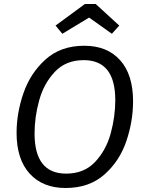

<svg xmlns="http://www.w3.org/2000/svg" viewBox="-20 -929 727 961"><path d="M646 -422Q646 -321 612 -221.5Q578 -122 502 -55Q426 12 308 12Q194 12 128.5 -60Q63 -132 63 -264Q63 -363 97.5 -463Q132 -563 208 -631.5Q284 -700 402 -700Q516 -700 581 -628Q646 -556 646 -422ZM153 -261Q153 -60 311 -60Q401 -60 456 -118.5Q511 -177 534 -261Q557 -345 557 -428Q557 -628 399 -628Q310 -628 255 -570Q200 -512 176.5 -428Q153 -344 153 -261ZM258 -801 405 -909H459L577 -801L540 -760L426 -841L292 -760Z"/></svg>

Font: Fira Sans Book
Style: Italic
Weight: 350
Italic angle: -8°
Designer: bBox Type GmbH & Carrois Corporate GbR & Edenspiekermann AG
Foundry: bBox Type GmbH & Carrois Corporate GbR & Edenspiekermann AG
Version: Version 4.301